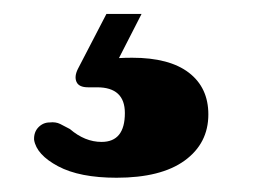

<svg xmlns="http://www.w3.org/2000/svg" viewBox="-20 -27 364 276"><path d="M133 -7H183.5L151 56.5Q159.5 56 170 56Q223.5 56 251.5 77.5Q279.5 99 279.5 137.5Q279.5 179 245.5 203.8Q211.5 228.5 147.5 228.5Q94.5 228.5 63.5 212Q32.5 195.5 29 174Q28.5 163 35.2 156Q42 149 51.5 149Q60 148 66.5 151.2Q73 154.5 80.5 158.5Q102 177 126 177Q159.5 177 159.5 135.5Q159.5 98.5 119.5 98.5H106.5Q93.5 98.5 90 90.8Q86.5 83 92 72Z"/></svg>

Font: Fraunces 9pt S000 Black
Style: Regular
Weight: 900
Version: Version 1.000; ttfautohint (v1.8.3)